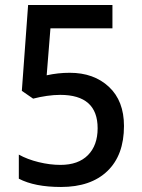

<svg xmlns="http://www.w3.org/2000/svg" viewBox="-20 -785 564 765"><path d="M223 -40Q118 -40 55 -73V-169Q89 -150 134 -139Q179 -128 221 -128Q292 -128 330.5 -167Q369 -206 369 -274Q369 -407 220 -407Q195 -407 167 -403Q139 -399 112 -392L67 -423L92 -765H428V-672H181L166 -485Q189 -490 211.5 -492.5Q234 -495 258 -495Q354 -495 414 -439Q474 -383 474 -283Q474 -167 408 -103.5Q342 -40 223 -40Z"/></svg>

Font: Noto Sans Tamil UI SemiCondensed Medium
Style: Regular
Weight: 500
Width: 4
Designer: Jelle Bosma - Monotype Design Team
Foundry: Monotype Imaging Inc.
Version: Version 2.004; ttfautohint (v1.8.4.7-5d5b)